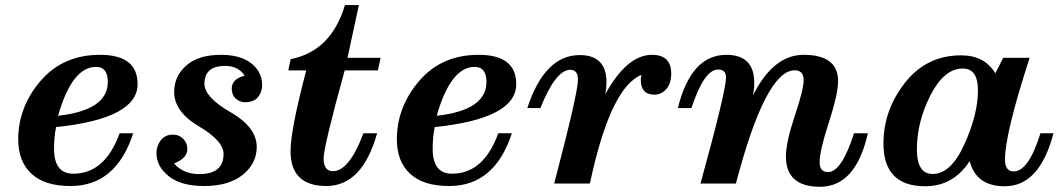

<svg xmlns="http://www.w3.org/2000/svg" viewBox="-20 -713 4122 746"><path d="M253.9 9.8Q153.3 9.8 102.1 -38.1Q50.8 -85.9 50.8 -171.4Q50.8 -297.4 137.7 -398.7Q224.6 -500 368.7 -500Q514.6 -500 514.6 -386.2Q514.6 -252 197.8 -219.2Q189.9 -181.2 189.9 -130.4Q191.9 -38.1 264.6 -38.1Q388.2 -38.1 444.8 -195.3H497.6Q431.2 9.8 253.9 9.8ZM205.6 -263.2Q398.9 -284.7 398.9 -394.5Q398.9 -453.1 353 -453.1Q259.8 -453.1 205.6 -263.2Z M772.9 9.8Q684.1 9.8 636 -28.1Q587.9 -65.9 587.9 -118.7Q587.9 -146 604.7 -168Q621.6 -189.9 652.8 -189.9Q675.8 -189.9 691.9 -173.6Q708 -157.2 708 -134.3Q708 -97.7 656.2 -78.1Q691.9 -36.6 754.4 -36.6Q848.6 -36.6 848.6 -114.7Q848.6 -165.5 752.7 -222.2Q656.7 -278.8 656.7 -356Q656.7 -417 703.9 -458.5Q751 -500 838.9 -500Q915 -500 956.8 -466.6Q998.5 -433.1 998.5 -381.8Q998.5 -355.5 982.4 -335.7Q966.3 -315.9 931.6 -315.9Q911.1 -315.9 895.8 -330.1Q880.4 -344.2 880.4 -368.7Q880.4 -406.2 930.7 -418.9Q905.8 -457 854.5 -457Q774.4 -457 774.4 -387.2Q774.4 -335.4 876 -276.9Q977.5 -218.3 977.5 -142.1Q977.5 -77.6 923.3 -33.9Q869.1 9.8 772.9 9.8Z M1248 9.8Q1108.9 9.8 1108.9 -126Q1108.9 -208.5 1169.9 -439.5H1100.1L1109.4 -483.4Q1266.6 -513.7 1320.3 -693.4H1374.5L1330.1 -488.3H1459L1448.2 -439.5H1319.3Q1237.3 -142.1 1237.3 -97.7Q1237.3 -47.9 1273.4 -47.9Q1336.9 -47.9 1392.1 -195.3H1445.3Q1387.7 9.8 1248 9.8Z M1725.1 9.8Q1624.5 9.8 1573.2 -38.1Q1522 -85.9 1522 -171.4Q1522 -297.4 1608.9 -398.7Q1695.8 -500 1839.8 -500Q1985.8 -500 1985.8 -386.2Q1985.8 -252 1668.9 -219.2Q1661.1 -181.2 1661.1 -130.4Q1663.1 -38.1 1735.8 -38.1Q1859.4 -38.1 1916 -195.3H1968.8Q1902.3 9.8 1725.1 9.8ZM1676.8 -263.2Q1870.1 -284.7 1870.1 -394.5Q1870.1 -453.1 1824.2 -453.1Q1731 -453.1 1676.8 -263.2Z M2272 0H2133.3Q2225.6 -352.1 2225.6 -403.3Q2225.6 -441.9 2195.8 -441.9Q2139.2 -441.9 2079.6 -293H2028.8Q2096.2 -499 2232.4 -499Q2336.4 -499 2336.4 -393.1Q2336.4 -371.6 2332 -347.2Q2416 -500 2513.2 -500Q2587.9 -500 2587.9 -427.2Q2587.9 -388.7 2568.8 -366.9Q2549.8 -345.2 2522.9 -345.2Q2469.7 -345.2 2469.7 -402.8Q2469.7 -412.1 2472.2 -421.9Q2351.6 -374 2272 0Z M3166 12.7Q3033.7 12.7 3033.7 -105Q3033.7 -160.2 3068.1 -262.9Q3102.5 -365.7 3102.5 -400.9Q3102.5 -439.9 3067.9 -439.9Q2954.6 -439.9 2839.4 0H2701.7Q2800.8 -358.9 2800.8 -412.1Q2800.8 -442.9 2770 -442.9Q2715.8 -442.9 2666.5 -293H2613.8Q2664.6 -500 2802.2 -500Q2910.6 -500 2910.6 -391.1Q2910.6 -368.2 2905.8 -342.8Q2984.9 -500 3102.1 -500Q3236.3 -500 3236.3 -397.9Q3236.3 -347.2 3200.4 -237.3Q3164.6 -127.4 3164.6 -82.5Q3164.6 -44.4 3197.3 -44.4Q3250 -44.4 3298.3 -195.3H3352.1Q3305.2 12.7 3166 12.7Z M3980.5 -488.3Q3884.8 -192.9 3884.8 -93.8Q3884.8 -46.9 3918.5 -46.9Q3976.6 -46.9 4022.5 -195.3H4073.2Q4019.5 10.7 3883.8 10.7Q3772.5 10.7 3747.6 -86.9Q3684.1 10.7 3574.7 10.7Q3412.6 10.7 3412.6 -155.3Q3412.6 -285.2 3496.3 -391.6Q3580.1 -498 3713.9 -498Q3805.7 -498 3847.2 -428.2L3877.9 -488.3ZM3604 -37.1Q3675.3 -37.1 3727.5 -153.3Q3779.8 -269.5 3779.8 -362.3Q3779.8 -446.8 3720.7 -446.8Q3648.4 -446.8 3595.5 -343.3Q3542.5 -239.7 3542.5 -132.3Q3542.5 -37.1 3604 -37.1Z"/></svg>

Font: Munson
Style: Bold Italic
Weight: 700
Italic angle: -12°
Designer: Paul James MIller
Foundry: High-Logic / Made with FontCreator
Version: Version 2.10;May 5, 2019;FontCreator 11.5.0.2430 64-bit